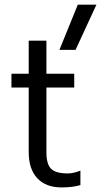

<svg xmlns="http://www.w3.org/2000/svg" viewBox="-20 -801 440 836"><path d="M238.8 -584 318.8 -780.8H399.9L309.1 -584ZM248 15.1Q180.2 15.1 142.6 -24.7Q105 -64.5 105 -139.2V-419.9H29.8V-480H105V-624H182.1V-480H303.2V-419.9H182.1V-137.2Q182.1 -86.9 202.1 -66.4Q222.2 -45.9 274.9 -45.9Q299.8 -45.9 330.1 -58.1V4.9Q295.9 15.1 248 15.1Z"/></svg>

Font: Prompt Light
Style: Regular
Weight: 300
Designer: Katatrad Team
Foundry: CadsonDemak
Version: Version 1.000;PS 001.000;hotconv 1.0.88;makeotf.lib2.5.64775